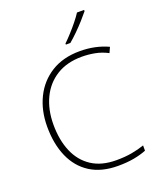

<svg xmlns="http://www.w3.org/2000/svg" viewBox="-171 -1052 960 1165"><g transform="rotate(-20 309.0 -470.0)"><path d="M405 -688Q309 -688 241.5 -646Q174 -604 138.5 -529.5Q103 -455 103 -359Q103 -259 135 -184Q167 -109 230.5 -67.5Q294 -26 389 -26Q445 -26 489.5 -34Q534 -42 571 -55V-21Q536 -7 491 1.5Q446 10 387 10Q280 10 208 -36Q136 -82 99.5 -165.5Q63 -249 63 -360Q63 -464 103.5 -546.5Q144 -629 220.5 -676.5Q297 -724 405 -724Q505 -724 587 -686L571 -651Q531 -672 489 -680Q447 -688 405 -688ZM516 -942Q499 -921 474.5 -893.5Q450 -866 422 -838.5Q394 -811 369 -790H340V-797Q361 -817 386 -844.5Q411 -872 433.5 -900Q456 -928 470 -950H516Z"/></g></svg>

Font: Noto Sans Bengali UI ExtraLight
Style: Regular
Weight: 200
Designer: Jelle Bosma - Monotype Design Team
Foundry: Monotype Imaging Inc.
Version: Version 2.003; ttfautohint (v1.8.4.7-5d5b)